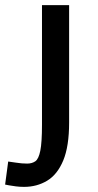

<svg xmlns="http://www.w3.org/2000/svg" viewBox="-32 -717 382 750"><path d="M62 13Q45 13 30 11Q15 9 3.5 7Q-8 5 -12 4L0 -86Q10 -85 31.5 -81.5Q53 -78 74 -78Q93 -78 106 -87Q119 -96 125.5 -128.5Q132 -161 132 -230V-697H238V-239Q238 -145 215 -90Q192 -35 152 -11Q112 13 62 13Z"/></svg>

Font: Ruda SemiBold
Style: Regular
Weight: 600
Designer: Mariela Monsalve and Angelina Sanchez
Foundry: Mariela Monsalve and Angelina Sanchez
Version: Version 2.001